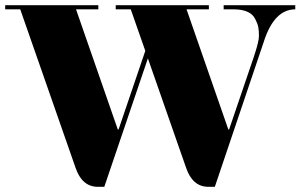

<svg xmlns="http://www.w3.org/2000/svg" viewBox="-20 -720 1158 740"><path d="M959 -503Q978 -560 978 -581Q978 -602 975.5 -615.5Q973 -629 964 -646Q946 -684 880 -684H842V-700H1118V-684Q1036 -684 996 -557L808 0H783Q722 0 697 -74L550 -495L382 0H357Q296 0 271 -74L58 -684H0V-700H359V-684H273L434 -221H437L540 -524L484 -684H426V-700H785V-684H699L860 -221H863Z"/></svg>

Font: Elsie Black
Style: Regular
Weight: 900
Designer: Alejandro Inler
Foundry: Alejandro Inler
Version: 1.002